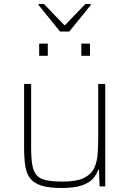

<svg xmlns="http://www.w3.org/2000/svg" viewBox="-20 -928 644 956"><path d="M287 8Q226 8 189 -3Q152 -14 132.5 -37Q113 -60 106.5 -98Q100 -136 100 -190V-510H135V-195Q135 -140 141 -106Q147 -72 164 -54Q181 -36 212.5 -30Q244 -24 294 -24Q360 -24 396 -41Q432 -58 447.5 -88.5Q463 -119 466 -159.5Q469 -200 469 -246V-510H504V0H476L473 -83H469Q461 -59 443 -38.5Q425 -18 388 -5Q351 8 287 8ZM175 -650V-711H218V-650ZM385 -650V-711H428V-650ZM279 -771 172 -903V-908H199L302 -801L405 -908H432V-903L325 -771Z"/></svg>

Font: Saira Thin Thin
Style: Regular
Weight: 250
Version: Version 1.101